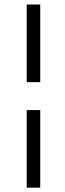

<svg xmlns="http://www.w3.org/2000/svg" viewBox="-20 -700 290 860"><path d="M99.6 -679.7V-332H160.2V-679.7ZM99.6 -207V140.6H160.2V-207Z"/></svg>

Font: Dotum
Style: Regular
Weight: 400
Version: Version 2.21